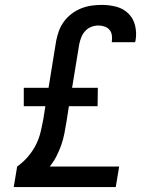

<svg xmlns="http://www.w3.org/2000/svg" viewBox="-20 -763 640 783"><path d="M36 0 50 -84Q73 -100 93 -123Q113 -146 126 -171.5Q139 -197 145.5 -224.5Q152 -252 157 -279L165 -330H77V-405H178L209 -596Q213 -617 220.5 -637.5Q228 -658 241.5 -676Q255 -694 273 -707.5Q291 -721 311.5 -729Q332 -737 353 -740Q374 -743 395 -743Q426 -743 454.5 -735.5Q483 -728 503.5 -708Q524 -688 531 -658.5Q538 -629 533 -599Q533 -597 532 -595Q531 -593 531 -591H436V-594Q438 -607 436 -620Q434 -633 426 -642Q418 -651 406 -655Q394 -659 381 -659Q367 -659 352.5 -653.5Q338 -648 327.5 -636.5Q317 -625 311.5 -611Q306 -597 303 -582L274 -405H379L378 -330H261L251 -266Q247 -242 242.5 -218.5Q238 -195 230 -172Q222 -149 210.5 -126.5Q199 -104 183 -84H466L452 0Z"/></svg>

Font: Iosevka Etoile Medium
Style: Italic
Weight: 500
Italic angle: -9°
Designer: Belleve Invis
Foundry: Belleve Invis
Version: Version 22.1.2; ttfautohint (v1.8.4)